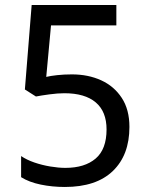

<svg xmlns="http://www.w3.org/2000/svg" viewBox="-20 -734 591 764"><path d="M238 10Q188 10 142 0.5Q96 -9 64 -29V-113Q86 -98 116.5 -87.5Q147 -77 180 -71.5Q213 -66 240 -66Q317 -66 360.5 -103Q404 -140 404 -219Q404 -290 361 -326.5Q318 -363 236 -363Q210 -363 176.5 -358.5Q143 -354 123 -350L79 -378L106 -714H443V-633H183L164 -428Q180 -432 207.5 -435Q235 -438 266 -438Q331 -438 382.5 -414.5Q434 -391 464.5 -344.5Q495 -298 495 -229Q495 -117 429 -53.5Q363 10 238 10Z"/></svg>

Font: hexlkorean05
Style: Book
Weight: 400
Designer: Jelle Bosma - Monotype Design Team
Foundry: Monotype Imaging Inc.
Version: Version 2.003